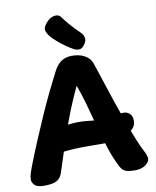

<svg xmlns="http://www.w3.org/2000/svg" viewBox="-114 -1150 1019 1253"><g transform="rotate(-10 395.0 -523.5)"><path d="M198 -49Q187 -15 160.5 0Q134 15 77 15Q31 15 14 -2.5Q-3 -20 -3 -38Q-3 -60 4.5 -82.5Q12 -105 19 -124Q53 -211 86.5 -290.5Q120 -370 152 -442.5Q184 -515 216 -581Q248 -647 279 -707Q301 -750 330.5 -769.5Q360 -789 400 -789Q450 -789 484.5 -770Q519 -751 531 -719Q534 -712 547 -672Q560 -632 580 -571Q600 -510 623.5 -440Q647 -370 672 -301Q697 -232 720 -176Q743 -120 760 -89Q766 -79 770.5 -65Q775 -51 775 -43Q775 -21 748.5 -1Q722 19 676 19Q644 19 620 12Q596 5 581 -24Q551 -81 526.5 -155.5Q502 -230 481 -309.5Q460 -389 439.5 -462.5Q419 -536 398 -591Q349 -487 312.5 -389.5Q276 -292 249 -206Q222 -120 198 -49ZM171 -262Q171 -289 185.5 -305.5Q200 -322 218.5 -330.5Q237 -339 248 -341Q270 -346 298 -350.5Q326 -355 367 -355.5Q408 -356 468 -348Q474 -347 499.5 -349Q525 -351 558 -354Q591 -357 619 -360Q647 -363 658 -364Q688 -367 707 -351Q726 -335 726 -301Q726 -269 703 -247.5Q680 -226 644.5 -213Q609 -200 572.5 -194.5Q536 -189 509 -189Q452 -189 406.5 -189.5Q361 -190 316.5 -188Q272 -186 216 -179Q201 -178 186 -204Q171 -230 171 -262ZM425 -828Q401 -840 372 -860.5Q343 -881 317.5 -903.5Q292 -926 279 -942Q263 -963 258 -982Q253 -1001 280 -1033Q306 -1062 335 -1065.5Q364 -1069 377 -1049Q388 -1033 417 -998.5Q446 -964 486 -926Q500 -913 505 -892Q510 -871 493 -848Q477 -823 458 -822Q439 -821 425 -828Z"/></g></svg>

Font: Playpen Sans ExtraBold
Style: Regular
Weight: 800
Designer: Laura Meseguer, Veronika Burian, José Scaglione
Foundry: TypeTogether
Version: Version 1.001